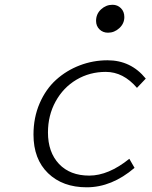

<svg xmlns="http://www.w3.org/2000/svg" viewBox="-20 -776 640 809"><path d="M435.1 -638.2Q413.6 -638.2 399.2 -652.3Q384.8 -666.5 384.8 -688Q384.8 -717.3 405.8 -736.6Q426.8 -755.9 454.1 -755.9Q475.1 -755.9 489.5 -741.5Q503.9 -727.1 503.9 -704.1Q503.9 -676.8 482.9 -657.5Q461.9 -638.2 435.1 -638.2ZM345.2 13.2Q244.1 13.2 182.6 -46.1Q121.1 -105.5 121.1 -209Q121.1 -280.8 147 -340.6Q172.9 -400.4 216.3 -439.7Q259.8 -479 315.9 -500.5Q372.1 -522 433.1 -522Q531.7 -522 594.2 -444.8L557.1 -405.8Q499.5 -473.1 425.8 -473.1Q357.9 -473.1 302.2 -440.2Q246.6 -407.2 214.4 -348.6Q182.1 -290 182.1 -217.8Q182.1 -134.8 228.5 -85.4Q274.9 -36.1 356 -36.1Q437 -36.1 524.9 -106.9L546.9 -68.8Q451.2 13.2 345.2 13.2Z"/></svg>

Font: Office Code Pro Light Italic
Style: Regular
Weight: 300
Italic angle: -9°
Designer: Nathan Rutzky & Paul D. Hunt
Foundry: Adobe Systems Incorporated
Version: Version 1.004;PS 001.004;hotconv 1.0.70;makeotf.lib2.5.58329